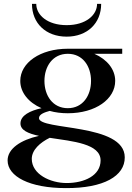

<svg xmlns="http://www.w3.org/2000/svg" viewBox="-20 -750 676 985"><path d="M328 -169C471 -169 571 -242 571 -335C571 -394 530 -445 464 -474H607V-500H329H328C186 -500 84 -428 84 -335C84 -276 126 -224 193 -195C134 -182 86 -158 85 -118C84 -82 124 -65 180 -53C86 -32 19 13 19 73C19 155 131 215 318 215C512 216 621 153 620 57C620 -119 180 -80 180 -144C180 -164 209 -174 235 -181C263 -173 295 -169 328 -169ZM328 -195C250 -195 208 -260 208 -335C208 -409 250 -474 328 -474C405 -474 447 -410 447 -335C447 -260 405 -195 328 -195ZM166 -730H144C144 -631 215 -562 322 -562C428 -562 499 -631 499 -730H478C478 -673 421 -621 322 -621C223 -621 166 -673 166 -730ZM143 65C143 19 186 -19 235 -43C353 -25 496 -13 496 73C496 151 412 189 322 189C238 189 143 144 143 65Z"/></svg>

Font: Sprat Medium
Style: Regular
Weight: 500
Designer: Ethan Nakache
Foundry: Collletttivo
Version: Version 2.000;Glyphs 3.2 (3217)